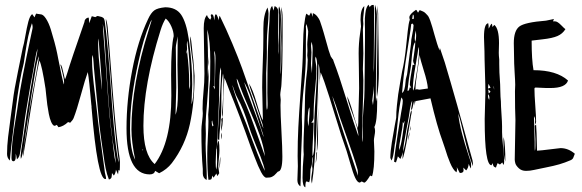

<svg xmlns="http://www.w3.org/2000/svg" viewBox="-20 -742 2480 818"><path d="M127 -668Q132 -681 134 -684Q136 -684 142.5 -682.5Q149 -681 153 -681Q164 -681 176 -662.5Q188 -644 196.5 -616.5Q205 -589 212 -563Q219 -537 223.5 -515Q228 -493 228 -492Q245 -405 252 -382Q253 -385 253 -392Q253 -405 245.5 -434Q238 -463 237 -467Q241 -467 244.5 -455Q248 -443 251.5 -426Q255 -409 257 -404Q260 -410 267 -432Q282 -483 340 -649Q340 -656 345.5 -661.5Q351 -667 358 -667Q360 -651 360 -643Q363 -653 371 -673L386 -669Q392 -673 396 -674Q398 -673 404 -672Q410 -671 412.5 -670Q415 -669 418.5 -667Q422 -665 423.5 -661.5Q425 -658 426 -653Q439 -560 451.5 -375.5Q464 -191 476 -103Q481 -63 486 -50Q486 -57 481 -92Q468 -193 454 -379Q440 -565 435 -619Q435 -624 433 -637Q431 -650 431 -657V-662Q438 -643 440 -611Q445 -557 453 -448.5Q461 -340 468.5 -254.5Q476 -169 486 -93Q491 -61 491 -52Q491 -27 490 -15L485 -18L483 1L474 -19Q472 -2 465 6Q465 5 457 -5Q457 -2 456.5 3.5Q456 9 455.5 12Q455 15 452.5 18Q450 21 444 23Q435 0 430 -25Q425 -50 419.5 -91.5Q414 -133 412 -143Q403 -204 392.5 -322Q382 -440 380 -455Q380 -459 378.5 -478Q377 -497 375 -508Q372 -499 372 -491Q372 -459 375.5 -421.5Q379 -384 385 -337.5Q391 -291 393 -269Q399 -205 424 -29L426 -14Q426 -9 429 2.5Q432 14 432 20H431Q430 21 429 21Q395 21 370 -284V-289Q370 -290 369.5 -293Q369 -296 369 -297Q360 -403 354 -435Q343 -405 325 -339Q307 -273 294 -240Q291 -231 279 -219L270 -222Q250 -203 229 -200Q229 -201 226 -204.5Q223 -208 222 -210Q216 -206 211 -206Q204 -209 198 -222.5Q192 -236 188 -256.5Q184 -277 181.5 -295.5Q179 -314 177 -335.5Q175 -357 174 -364Q159 -462 148 -484Q132 -412 111.5 -279Q91 -146 85 -113Q80 -79 78 -75Q78 -101 87.5 -153.5Q97 -206 99 -224Q104 -270 120.5 -356Q137 -442 139 -457Q145 -490 146 -503Q138 -487 130.5 -438.5Q123 -390 121 -381Q115 -347 104.5 -274.5Q94 -202 88 -166Q86 -156 83 -130.5Q80 -105 76.5 -88.5Q73 -72 69 -65Q68 -69 68 -79Q68 -88 79 -157Q109 -366 133 -490Q140 -525 140 -535Q135 -519 131.5 -500.5Q128 -482 124.5 -459Q121 -436 118 -422Q112 -395 104 -345.5Q96 -296 92 -274Q87 -248 80.5 -194Q74 -140 69 -114Q68 -110 66.5 -97.5Q65 -85 62 -77Q59 -69 52 -63Q50 -80 47 -88V-74Q47 -55 37 -55Q29 -55 29 -69Q29 -101 33 -139Q37 -177 46 -230.5Q55 -284 57 -301Q70 -396 112 -590L118 -618Q119 -621 119 -627Q119 -635 116 -643Q107 -618 100.5 -588Q94 -558 88.5 -521Q83 -484 81 -472Q62 -399 47 -276Q24 -91 22 -58Q10 -69 10 -86Q10 -120 14.5 -158.5Q19 -197 25.5 -243Q32 -289 35 -314Q40 -357 56.5 -437Q73 -517 77 -538Q82 -554 88 -589Q94 -624 100.5 -649Q107 -674 117 -682ZM423 -609Q423 -615 418 -640Q418 -626 429 -486Q431 -460 436.5 -380.5Q442 -301 447 -248Q452 -195 459 -145Q460 -139 464 -102.5Q468 -66 473 -47Q473 -67 466.5 -104.5Q460 -142 459 -150Q450 -218 444 -294.5Q438 -371 432.5 -464.5Q427 -558 423 -609ZM402 -550Q402 -551 401 -562Q400 -573 399 -578Q398 -573 398 -563Q398 -532 400.5 -499.5Q403 -467 408 -421.5Q413 -376 414 -359V-367Q414 -400 408.5 -464.5Q403 -529 402 -550Z M611 -661Q623 -687 637 -697.5Q651 -708 684 -711Q730 -711 752 -679Q774 -646 784 -577Q784 -573 785.5 -566Q787 -559 787 -556Q799 -458 799 -381Q799 -368 797.5 -341.5Q796 -315 796 -302V-297Q805 -325 805 -375Q805 -386 804.5 -407Q804 -428 804 -437Q804 -459 797 -506.5Q790 -554 790 -578Q790 -584 791 -587Q795 -572 797.5 -543Q800 -514 801 -506Q804 -489 806 -457.5Q808 -426 809 -419Q809 -305 789 -213.5Q769 -122 712 -47Q691 -20 658 -4L641 -14Q637 1 618 1Q519 1 519 -195Q519 -315 543 -441.5Q567 -568 611 -661ZM720 -588Q720 -607 710 -629.5Q700 -652 686 -663Q674 -645 664 -613Q591 -380 591 -206Q591 -84 639 -43Q710 -136 710 -334Q710 -349 709.5 -379Q709 -409 709 -424Q709 -542 720 -588ZM614 -616Q626 -653 627 -658Q621 -651 618 -641Q591 -578 570 -480Q534 -319 534 -197Q534 -103 556 -61Q540 -139 540 -191Q540 -382 614 -616ZM737 -568Q737 -581 736 -587Q736 -579 732.5 -563Q729 -547 729 -540Q729 -511 730 -453.5Q731 -396 731 -368Q731 -350 729.5 -315Q728 -280 728 -262V-253Q738 -280 738 -350V-358Q738 -376 737 -412Q736 -448 736 -466Q736 -483 736.5 -517Q737 -551 737 -568ZM786 -375Q786 -371 788 -361Q790 -369 790 -385Q790 -479 778 -569Q776 -559 776 -553Q776 -550 776.5 -544Q777 -538 777 -535Q777 -530 775 -522.5Q773 -515 773 -511Q773 -513 775 -516.5Q777 -520 777 -523Q786 -446 786 -394ZM590 -103Q590 -105 587 -105Q586 -104 586 -102Q590 -102 590 -103Z M1140 -716 1145 -697 1150 -716Q1166 -710 1166 -688Q1166 -674 1165.5 -645Q1165 -616 1165 -602Q1165 -594 1165.5 -576Q1166 -558 1166 -550Q1166 -546 1165.5 -537Q1165 -528 1165 -523Q1165 -521 1165.5 -516.5Q1166 -512 1166 -510Q1169 -566 1169 -679Q1169 -684 1168 -691.5Q1167 -699 1167 -703Q1167 -707 1169 -715Q1177 -699 1177 -658Q1177 -646 1176 -621Q1175 -596 1175 -583Q1175 -563 1175.5 -534.5Q1176 -506 1176 -491Q1176 -485 1175.5 -468.5Q1175 -452 1175 -444Q1175 -431 1176 -425Q1179 -472 1179 -538Q1179 -545 1178.5 -561Q1178 -577 1178 -585Q1178 -600 1179 -629Q1180 -658 1180 -672Q1180 -678 1179 -691.5Q1178 -705 1178 -712Q1184 -694 1184 -664V-590Q1184 -458 1179 -382Q1179 -376 1176.5 -360.5Q1174 -345 1174 -338Q1174 -334 1175 -327Q1176 -320 1176 -317Q1176 -313 1175.5 -305.5Q1175 -298 1175 -294Q1175 -257 1179 -183.5Q1183 -110 1183 -75Q1183 -11 1164 -11Q1161 -8 1155.5 -2Q1150 4 1148 5.5Q1146 7 1141 10Q1136 13 1130 14Q1124 15 1115 15Q1105 15 1092.5 -8.5Q1080 -32 1065 -72Q1050 -112 1049 -114Q1002 -248 956 -360Q954 -364 947.5 -382.5Q941 -401 936 -410Q930 -316 930 -269Q930 -251 927 -242Q926 -249 926 -262Q932 -321 932 -412Q932 -419 930 -429Q923 -396 923 -318V-291Q923 -255 918.5 -208.5Q914 -162 914 -146Q908 -146 908 -153Q908 -187 911 -226Q912 -257 917 -331.5Q922 -406 922 -441Q922 -445 920 -455Q914 -428 914 -372Q914 -316 912 -289Q911 -279 909.5 -231.5Q908 -184 906 -145Q904 -106 901 -106Q901 -101 900 -80.5Q899 -60 899 -51Q899 -29 901 -19Q905 -32 905 -54Q905 -63 904.5 -80Q904 -97 904 -105Q904 -135 912 -143Q915 -126 915 -101Q915 -91 912.5 -67Q910 -43 910 -32Q910 -28 912 -18Q914 -8 914 -4Q912 0 906 8Q904 5 902 -3L890 15L884 6Q884 8 883.5 11.5Q883 15 882.5 16Q882 17 881.5 19Q881 21 879.5 22Q878 23 875 23.5Q872 24 868 24Q863 -13 863 -88Q863 -112 865.5 -157.5Q868 -203 868 -225Q868 -229 867.5 -239Q867 -249 867 -254Q871 -287 871 -327.5Q871 -368 875 -401Q875 -413 875.5 -440Q876 -467 876 -481Q876 -569 863 -616Q863 -602 864 -579.5Q865 -557 865.5 -538.5Q866 -520 866 -504Q866 -494 865.5 -474Q865 -454 865 -444Q865 -439 865.5 -429Q866 -419 866 -414Q867 -421 867.5 -433.5Q868 -446 868 -450Q869 -442 869 -427Q869 -382 862.5 -308Q856 -234 856 -213Q856 -206 856.5 -192.5Q857 -179 857 -172Q857 -165 856.5 -151Q856 -137 856 -130Q856 -106 858.5 -57Q861 -8 861 15Q861 17 860.5 20.5Q860 24 860 25Q844 16 844 -3V-22Q838 -86 838 -188Q838 -201 841 -224.5Q844 -248 844 -259Q844 -262 843.5 -268.5Q843 -275 843 -278Q843 -311 847 -351.5Q851 -392 851 -428Q851 -459 849.5 -525.5Q848 -592 848 -622Q848 -664 862 -678Q864 -668 876 -658Q877 -660 880 -668Q878 -674 878 -677Q878 -681 882 -681Q886 -681 888 -677Q890 -673 891.5 -665Q893 -657 894 -655Q894 -681 900 -681Q904 -681 912 -658L913 -655V-662Q913 -671 916 -675Q944 -618 970 -556Q996 -494 1011.5 -451Q1027 -408 1053 -333Q1079 -258 1094 -215Q1095 -211 1102 -195Q1101 -209 1086 -250Q1082 -261 1072 -292.5Q1062 -324 1055 -340Q1042 -376 1041 -386Q1056 -363 1073.5 -303.5Q1091 -244 1100 -229Q1100 -254 1098.5 -300.5Q1097 -347 1097 -370Q1097 -411 1099.5 -476Q1102 -541 1102 -583V-620Q1102 -680 1120 -710Q1124 -694 1124 -684Q1124 -666 1120.5 -626.5Q1117 -587 1117 -567V-519Q1117 -497 1115.5 -467.5Q1114 -438 1114 -430Q1114 -418 1114.5 -370.5Q1115 -323 1115 -298Q1115 -282 1117 -274Q1120 -279 1120 -293V-303Q1120 -310 1119.5 -324Q1119 -338 1119 -346Q1119 -546 1128 -653Q1128 -656 1128.5 -668.5Q1129 -681 1129.5 -688.5Q1130 -696 1132.5 -705Q1135 -714 1140 -716ZM898 -493Q898 -519 892 -525Q895 -505 895 -467V-424Q895 -416 894.5 -399Q894 -382 894 -373L888 -376L895 -361Q895 -382 896.5 -426.5Q898 -471 898 -493ZM867 -473Q867 -477 867.5 -487Q868 -497 868 -502Q868 -498 868.5 -490.5Q869 -483 869 -480Q869 -476 868.5 -469Q868 -462 868 -459Q868 -461 867.5 -465.5Q867 -470 867 -473ZM1002 -375Q1001 -379 999 -384Q997 -389 996 -392Q995 -395 993 -399.5Q991 -404 988 -407Q990 -382 1020 -314L1028 -296Q1045 -257 1072 -180Q1099 -103 1109 -76Q1104 -117 1086.5 -166.5Q1069 -216 1041 -280Q1013 -344 1002 -375ZM1087 -211Q1080 -231 1067.5 -271Q1055 -311 1043.5 -341.5Q1032 -372 1020 -392Q1029 -360 1090 -197Q1091 -194 1095.5 -179.5Q1100 -165 1104 -158Q1103 -165 1087 -211ZM989 -330Q984 -339 978.5 -356Q973 -373 969 -380Q978 -349 986.5 -324.5Q995 -300 1008.5 -266.5Q1022 -233 1030 -213Q1085 -61 1108 -14Q1108 -22 1102 -40.5Q1096 -59 1090 -74.5Q1084 -90 1073 -116.5Q1062 -143 1059 -152Q1049 -176 1038.5 -209.5Q1028 -243 1017 -271Q1006 -299 989 -330ZM929 -242V-228Q929 -213 923 -183Q923 -185 922.5 -188.5Q922 -192 922 -194Q922 -203 924 -221Q924 -225 923.5 -228Q923 -231 923 -232V-234Q923 -236 929 -242ZM884 -229 882 -224Q882 -214 885 -203Q887 -206 890 -208Q886 -213 884 -229ZM922 -163Q922 -172 923 -177Q925 -169 925 -164Q925 -158 923 -148Q922 -153 922 -163ZM914 -24Q916 -64 919 -75Q919 -38 914 -24Z M1286 31Q1281 31 1281 56Q1269 52 1269 16Q1269 -29 1274 -84Q1273 -95 1273 -117Q1273 -148 1276 -210Q1279 -272 1279 -301Q1279 -367 1289 -447Q1289 -453 1290 -466.5Q1291 -480 1291 -487Q1291 -490 1290 -496.5Q1289 -503 1289 -506Q1289 -509 1289.5 -515.5Q1290 -522 1290 -525Q1290 -530 1289.5 -539Q1289 -548 1289 -552Q1289 -561 1291 -580Q1293 -599 1293 -609Q1289 -631 1285 -640Q1283 -632 1283 -629Q1283 -626 1283.5 -621Q1284 -616 1284 -614Q1283 -575 1283 -500Q1283 -450 1274.5 -372.5Q1266 -295 1266 -243Q1266 -236 1266.5 -222Q1267 -208 1267 -202Q1267 -175 1264.5 -122Q1262 -69 1262 -43Q1262 21 1260 52Q1247 44 1247 25Q1247 15 1248 -4.5Q1249 -24 1249 -34Q1249 -41 1248.5 -55Q1248 -69 1248 -77Q1248 -141 1251 -199.5Q1254 -258 1259.5 -333.5Q1265 -409 1268 -459Q1270 -489 1271 -546.5Q1272 -604 1275 -630Q1280 -672 1285 -684L1297 -675Q1298 -677 1305 -689Q1309 -682 1312 -670Q1312 -672 1312.5 -678Q1313 -684 1313 -686Q1324 -682 1332 -671.5Q1340 -661 1343 -653Q1346 -645 1352 -626Q1358 -607 1359 -603Q1363 -590 1369 -567.5Q1375 -545 1380 -528.5Q1385 -512 1389 -502Q1395 -494 1397 -490V-491Q1398 -490 1399 -488Q1399 -486 1400.5 -483.5Q1402 -481 1402 -479Q1424 -422 1457 -315Q1490 -208 1507 -162Q1507 -190 1483.5 -252Q1460 -314 1459 -332Q1470 -310 1483.5 -262Q1497 -214 1505 -196Q1507 -214 1507 -251Q1507 -274 1508.5 -308Q1510 -342 1510 -366Q1510 -394 1509 -446Q1508 -498 1508 -515Q1508 -558 1514 -599Q1514 -602 1516 -613.5Q1518 -625 1518 -629Q1518 -634 1517 -643.5Q1516 -653 1516 -658Q1516 -703 1532 -716Q1532 -706 1529.5 -686Q1527 -666 1527 -656Q1527 -654 1527.5 -648.5Q1528 -643 1528 -640Q1528 -636 1527 -628Q1526 -620 1526 -616Q1526 -592 1527 -565Q1528 -538 1528 -514Q1528 -504 1527 -481.5Q1526 -459 1526 -447Q1526 -439 1527 -423.5Q1528 -408 1528 -400Q1528 -359 1525.5 -283.5Q1523 -208 1523 -180Q1523 -150 1524 -136Q1526 -143 1526 -158Q1526 -166 1525.5 -182Q1525 -198 1525 -205Q1525 -237 1529 -284.5Q1533 -332 1533 -360Q1533 -399 1534 -459.5Q1535 -520 1535 -575V-618Q1535 -619 1534.5 -637.5Q1534 -656 1534.5 -663.5Q1535 -671 1536.5 -685Q1538 -699 1541.5 -708Q1545 -717 1550 -722Q1555 -713 1555 -711Q1560 -721 1569 -721Q1571 -721 1572 -721Q1574 -710 1574 -689Q1574 -622 1573 -555.5Q1572 -489 1572 -452Q1572 -440 1573 -433Q1574 -490 1576 -577Q1578 -664 1578 -676Q1578 -681 1577.5 -690.5Q1577 -700 1577 -705Q1577 -716 1578 -721Q1582 -710 1584 -695Q1586 -680 1585.5 -668.5Q1585 -657 1584.5 -639Q1584 -621 1584 -612Q1584 -554 1582.5 -468.5Q1581 -383 1581 -333Q1581 -330 1581.5 -322Q1582 -314 1582 -310Q1584 -322 1586 -328Q1587 -321 1587 -308Q1587 -223 1575 -201Q1578 -193 1578 -184Q1578 -177 1575.5 -163.5Q1573 -150 1573 -144Q1573 -136 1574 -120.5Q1575 -105 1575 -97Q1575 -19 1565 9Q1559 7 1557 6Q1539 36 1532 36Q1530 36 1526 33.5Q1522 31 1521 31Q1515 35 1513 36Q1503 36 1493.5 16Q1484 -4 1472 -47Q1460 -90 1457 -98Q1435 -159 1408.5 -247Q1382 -335 1362 -393Q1352 -421 1346 -434Q1342 -398 1341 -379Q1340 -350 1336 -285Q1335 -248 1335 -173Q1335 -121 1330 -95Q1330 -175 1336 -285Q1337 -317 1341 -379Q1342 -396 1342 -431Q1342 -453 1337 -471Q1337 -400 1327 -166Q1321 -35 1309 40Q1306 31 1306 22Q1306 13 1308.5 -1.5Q1311 -16 1311 -23Q1311 -24 1310.5 -28Q1310 -32 1310 -33Q1310 -40 1312 -54.5Q1314 -69 1314 -76Q1309 -65 1309 -45Q1309 -40 1306 -31.5Q1303 -23 1303 -21Q1302 -14 1302 -2.5Q1302 9 1301 18Q1300 27 1297 35L1293 33Q1288 31 1286 31ZM1589 -674Q1589 -681 1588 -695.5Q1587 -710 1587 -718Q1591 -696 1591 -685Q1591 -650 1592 -600Q1593 -550 1593 -526Q1593 -519 1593.5 -484Q1594 -449 1594 -429Q1594 -409 1592 -379Q1590 -349 1586 -328Q1585 -337 1585 -355Q1585 -407 1587 -503Q1589 -599 1589 -674ZM1312 -531Q1312 -550 1307 -564Q1305 -552 1305 -547Q1305 -542 1306 -533Q1307 -524 1307 -519Q1307 -511 1306 -495.5Q1305 -480 1305 -472Q1305 -464 1307 -449.5Q1309 -435 1309 -430Q1312 -529 1312 -531ZM1331 -467Q1331 -488 1325 -501Q1323 -495 1323 -491Q1323 -486 1325.5 -472.5Q1328 -459 1328 -450Q1328 -413 1322 -357.5Q1316 -302 1316 -242Q1316 -229 1306 -219Q1308 -219 1311.5 -219.5Q1315 -220 1316 -220Q1316 -198 1313.5 -154Q1311 -110 1311 -92Q1311 -81 1312 -76Q1319 -91 1319 -133Q1319 -139 1318.5 -152Q1318 -165 1318 -171Q1318 -237 1324.5 -324.5Q1331 -412 1331 -467ZM1566 -313Q1566 -312 1569 -294Q1573 -324 1573 -338Q1573 -342 1572.5 -349.5Q1572 -357 1572 -360V-376Q1570 -342 1566 -313ZM1411 -293Q1401 -321 1396 -333Q1397 -325 1407 -293Q1433 -206 1505 7Q1505 -18 1502 -24Q1488 -73 1456 -162Q1424 -251 1411 -293ZM1299 -272Q1299 -281 1298 -285Q1291 -271 1291 -230Q1291 -215 1295 -204Q1295 -215 1297 -237.5Q1299 -260 1299 -272ZM1328 -93H1331Q1329 -60 1325 -47Q1328 -92 1328 -93Z M1724 -668Q1724 -681 1752 -700Q1754 -700 1755.5 -697.5Q1757 -695 1758.5 -692Q1760 -689 1761 -688L1768 -699Q1776 -696 1782.5 -693Q1789 -690 1794 -684.5Q1799 -679 1802 -676Q1805 -673 1808.5 -665Q1812 -657 1813 -654Q1814 -651 1817.5 -640Q1821 -629 1822 -626Q1825 -616 1831 -594Q1837 -572 1842.5 -555Q1848 -538 1853 -527Q1854 -531 1854 -538Q1855 -535 1875 -476Q1922 -319 1993 -59Q1995 -47 1995 -41V-34Q1976 -80 1957.5 -161Q1939 -242 1932 -258Q1934 -240 1938 -218.5Q1942 -197 1949 -171Q1956 -145 1960.5 -130Q1965 -115 1974.5 -85.5Q1984 -56 1986 -51Q1987 -46 1987 -37Q1987 -28 1986 -24Q1978 -39 1977 -44Q1975 -25 1966 -16L1954 -28Q1954 -26 1954.5 -21.5Q1955 -17 1955 -16Q1955 -5 1939 -5L1926 -30Q1926 -28 1926.5 -25Q1927 -22 1927 -21Q1927 -16 1925 -8Q1918 -12 1911 -22.5Q1904 -33 1897.5 -48.5Q1891 -64 1886.5 -77Q1882 -90 1876 -109.5Q1870 -129 1867 -136Q1842 -203 1814 -323L1750 -311L1745 -291Q1745 -292 1745.5 -296Q1746 -300 1746 -301Q1746 -303 1745.5 -306.5Q1745 -310 1745 -312Q1743 -308 1741 -298Q1739 -288 1737 -281Q1735 -274 1731 -274Q1732 -280 1734 -293Q1736 -306 1736 -312Q1732 -308 1727 -280Q1724 -253 1711.5 -190Q1699 -127 1697 -95Q1705 -118 1711 -162Q1712 -172 1714 -183.5Q1716 -195 1719 -208.5Q1722 -222 1723 -230Q1728 -264 1733 -273Q1734 -270 1734 -265Q1734 -261 1732 -253Q1730 -245 1730 -241Q1727 -224 1719 -175.5Q1711 -127 1705 -100Q1697 -66 1695 -64V-70Q1695 -78 1697 -94Q1693 -81 1686 -65Q1684 -66 1682.5 -68Q1681 -70 1678.5 -72.5Q1676 -75 1675 -76Q1674 -70 1667 -50Q1661 -52 1659 -53Q1662 -93 1674 -167.5Q1686 -242 1689 -262Q1690 -267 1693 -284.5Q1696 -302 1696 -312Q1696 -320 1690 -327Q1681 -292 1674.5 -224.5Q1668 -157 1664 -137Q1662 -129 1660 -110.5Q1658 -92 1655 -78.5Q1652 -65 1648 -58Q1643 -68 1643 -70Q1643 -95 1649.5 -136Q1656 -177 1662 -208Q1668 -239 1668 -240Q1668 -265 1671 -293Q1674 -321 1676.5 -340Q1679 -359 1685 -391.5Q1691 -424 1693 -437Q1704 -482 1711 -552Q1718 -622 1721 -638Q1723 -650 1726 -658Q1724 -664 1724 -668ZM1739 -680 1736 -661Q1738 -661 1740 -661.5Q1742 -662 1743 -662V-671Q1743 -679 1739 -680ZM1737 -642 1732 -639 1729 -615Q1727 -599 1716.5 -533.5Q1706 -468 1701 -427Q1696 -386 1693 -346Q1705 -352 1708 -395Q1708 -403 1711.5 -414.5Q1715 -426 1715 -430Q1731 -551 1731 -555Q1731 -570 1736.5 -596Q1742 -622 1742 -635Q1741 -638 1737 -642ZM1753 -589Q1753 -593 1752.5 -601Q1752 -609 1752 -612Q1747 -595 1747 -581Q1747 -569 1749 -563Q1753 -574 1753 -589ZM1749 -557V-563Q1742 -555 1738.5 -532.5Q1735 -510 1733 -483.5Q1731 -457 1729 -449Q1722 -413 1716 -355Q1720 -355 1721.5 -357Q1723 -359 1724 -363.5Q1725 -368 1726 -370L1732 -367Q1726 -379 1726 -380Q1726 -399 1738 -466Q1743 -466 1746 -465Q1740 -477 1740 -483Q1741 -494 1745 -519Q1749 -544 1749 -557ZM1765 -526Q1765 -537 1763 -542Q1761 -523 1750 -460Q1739 -397 1739 -366Q1739 -359 1741 -356Q1743 -362 1745 -370Q1747 -384 1753 -418.5Q1759 -453 1762 -478.5Q1765 -504 1765 -526ZM1803 -365Q1801 -393 1785.5 -441.5Q1770 -490 1768 -508Q1766 -488 1758 -436.5Q1750 -385 1750 -360Q1754 -362 1756 -362Q1764 -360 1768 -360Q1779 -361 1803 -365ZM1680 -102Q1689 -121 1695.5 -169.5Q1702 -218 1704 -227Q1700 -222 1699 -216L1696 -222Q1696 -203 1688 -162.5Q1680 -122 1680 -102ZM1726 -183Q1726 -195 1730 -206Q1730 -192 1726 -183ZM1719 -143Q1719 -162 1725 -180Q1725 -167 1719 -143Z M2042 -584Q2042 -641 2060 -643Q2062 -635 2062 -620Q2064 -623 2066 -627.5Q2068 -632 2070 -635.5Q2072 -639 2076 -641L2078 -627L2086 -636Q2106 -620 2106 -558Q2106 -551 2105.5 -537Q2105 -523 2105 -517Q2105 -506 2107 -488V-470Q2107 -432 2110 -397Q2111 -387 2111.5 -357Q2112 -327 2114 -310Q2114 -292 2116.5 -256.5Q2119 -221 2119 -204V-179Q2119 -158 2123.5 -115Q2128 -72 2128 -53Q2128 -46 2125 -39L2120 -50L2110 -41L2100 -47Q2099 -45 2096.5 -38.5Q2094 -32 2093 -28Q2087 -30 2084.5 -32Q2082 -34 2080.5 -40Q2079 -46 2079 -47Q2078 -44 2074 -38Q2045 -38 2045 -231V-236Q2045 -255 2046.5 -292.5Q2048 -330 2048 -348Q2048 -377 2046 -436.5Q2044 -496 2044 -524Q2044 -531 2043 -552Q2042 -573 2042 -584ZM2061 -385 2059 -365 2070 -368ZM2085 -366Q2085 -372 2083 -376Q2083 -370 2085 -360ZM2070 -351Q2064 -359 2060 -361Q2060 -356 2062 -344ZM2059 -341V-334Q2059 -325 2064 -316Q2064 -318 2064.5 -321Q2065 -324 2065 -326Q2065 -334 2059 -341ZM2125 -140Q2125 -152 2126 -158Q2133 -125 2133 -54Q2125 -75 2125 -133Z M2306 -654Q2338 -660 2340 -661Q2338 -657 2336 -651H2345Q2355 -651 2371 -634.5Q2387 -618 2389 -618Q2377 -598 2355 -588.5Q2333 -579 2291.5 -574.5Q2250 -570 2245 -569Q2245 -487 2253 -443Q2351 -443 2400 -399Q2390 -367 2325 -367H2308Q2300 -367 2285 -368Q2270 -369 2263 -369Q2257 -369 2257 -364Q2257 -339 2260.5 -292Q2264 -245 2264 -223Q2264 -219 2259 -211Q2259 -215 2259.5 -221Q2260 -227 2260 -230Q2260 -240 2255 -247V-237Q2255 -222 2256.5 -187.5Q2258 -153 2258 -137V-117Q2258 -105 2259 -99Q2261 -106 2261 -120V-149Q2261 -158 2259.5 -178Q2258 -198 2258 -207Q2261 -208 2264 -211Q2266 -193 2268 -100Q2287 -101 2321.5 -105.5Q2356 -110 2368 -111Q2401 -111 2429 -87Q2428 -84 2426.5 -80.5Q2425 -77 2424.5 -75.5Q2424 -74 2423 -71.5Q2422 -69 2421.5 -68Q2421 -67 2419.5 -65.5Q2418 -64 2417 -63Q2416 -62 2414 -61Q2412 -60 2410 -59Q2387 -49 2363 -42Q2339 -35 2305.5 -28.5Q2272 -22 2255 -18Q2238 -14 2221 -14Q2202 -14 2190 -25.5Q2178 -37 2175.5 -46.5Q2173 -56 2173 -62Q2173 -63 2176 -231Q2174 -272 2174 -353Q2174 -358 2174.5 -367Q2175 -376 2175 -381Q2175 -395 2172.5 -434Q2170 -473 2170 -505Q2170 -516 2169.5 -533.5Q2169 -551 2169 -558Q2169 -611 2192.5 -629Q2216 -647 2306 -654Z"/></svg>

Font: Because We Create
Style: Regular
Weight: 400
Designer: Liz Wetzel, Aaron Williamson, Russ McMullin
Foundry: Red Hat
Version: Version 1.000